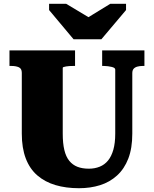

<svg xmlns="http://www.w3.org/2000/svg" viewBox="-20 -976 812 1013"><path d="M368 -769H515L645 -923V-956H562L402 -858L491 -859L329 -956H239V-923ZM311 -271Q311 -220 319.5 -184.5Q328 -149 345.5 -127.5Q363 -106 388.5 -96Q414 -86 449 -86Q480 -86 506 -96.5Q532 -107 550 -129Q568 -151 578 -186Q588 -221 588 -271V-609Q588 -614 583 -617.5Q578 -621 569 -623Q560 -625 550 -626.5Q540 -628 530 -628H519V-710H742V-628H732Q717 -628 704.5 -624.5Q692 -621 685 -613Q678 -605 678 -590V-271Q678 -194 657 -139.5Q636 -85 597.5 -50Q559 -15 508 1Q457 17 397 17Q328 17 272.5 0.5Q217 -16 177 -50.5Q137 -85 116 -140Q95 -195 95 -271V-592Q95 -614 79.5 -621Q64 -628 41 -628H30V-710H376V-628H365Q356 -628 346.5 -627.5Q337 -627 329 -625.5Q321 -624 316 -622.5Q311 -621 311 -618Z"/></svg>

Font: Roboto Serif ExtraBold
Style: Regular
Weight: 800
Designer: Greg Gazdowicz
Foundry: Commercial Type
Version: Version 1.008